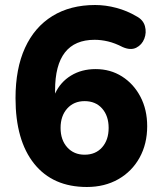

<svg xmlns="http://www.w3.org/2000/svg" viewBox="-20 -736 640 767"><path d="M318 -118Q362 -118 388 -147.5Q414 -177 414 -225Q414 -273 388 -302.5Q362 -332 318 -332Q275 -332 248.5 -302.5Q222 -273 222 -225Q222 -177 248.5 -147.5Q275 -118 318 -118ZM327 11Q191 11 116.5 -82Q42 -175 42 -344Q42 -462 80 -545Q118 -628 189.5 -672Q261 -716 360 -716Q402 -716 445 -704.5Q488 -693 525 -671Q552 -657 559 -631.5Q566 -606 556.5 -581.5Q547 -557 524.5 -545.5Q502 -534 470 -548Q439 -564 411.5 -570.5Q384 -577 358 -577Q200 -577 200 -375V-362Q221 -408 263.5 -434Q306 -460 362 -460Q421 -460 467.5 -430.5Q514 -401 541 -349.5Q568 -298 568 -232Q568 -161 537.5 -106Q507 -51 452.5 -20Q398 11 327 11Z"/></svg>

Font: Chiron GoRound TC EB
Style: Regular
Weight: 700
Designer: Ryoko NISHIZUKA 西塚涼子 (kana, bopomofo & ideographs); Paul D. Hunt (Latin, Greek & Cyrillic); Sandoll Communications 산돌커뮤니
Foundry: Adobe
Version: Version 1.000;hotconv 1.1.1;makeotfexe 2.6.0